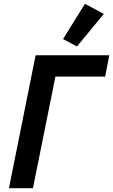

<svg xmlns="http://www.w3.org/2000/svg" viewBox="-20 -988 594 1008"><path d="M167 -698H554L532 -586H271L153 0H27ZM384 -744 311 -783 426 -968 525 -915Z"/></svg>

Font: IBM Plex Sans SmBld
Style: Italic
Weight: 600
Italic angle: -11°
Designer: Mike Abbink, Paul van der Laan, Pieter van Rosmalen
Foundry: Bold Monday
Version: Version 3.005